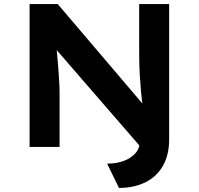

<svg xmlns="http://www.w3.org/2000/svg" viewBox="-20 -720 973 941"><path d="M563 201 505 82Q537 82 565.5 75Q594 68 615.5 54.5Q637 41 650.5 22.5Q664 4 664 -21V-63L670 1L247 -487L256 -498Q258 -472 260.5 -446Q263 -420 265 -395Q267 -370 268.5 -346.5Q270 -323 271 -303.5Q272 -284 272 -269V0H125V-700H263L692 -196L681 -188Q675 -229 671.5 -267.5Q668 -306 665.5 -345Q663 -384 662.5 -424.5Q662 -465 662 -509V-700H809V-37Q809 40 778 93.5Q747 147 691.5 174Q636 201 563 201Z"/></svg>

Font: Lexend Exa SemiBold
Style: Regular
Weight: 600
Designer: Bonnie Shaver-Troup, Thomas Jockin
Foundry: Lexend
Version: Version 1.007